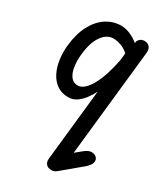

<svg xmlns="http://www.w3.org/2000/svg" viewBox="-243 -652 1052 1216"><g transform="rotate(30 283.0 -44.0)"><path d="M204.5 10Q155.5 10 121.2 -14.2Q87 -38.5 66.8 -79Q46.5 -119.5 39.8 -169.5Q33 -219.5 38 -270Q47.5 -362 80.8 -424.5Q114 -487 163.8 -519Q213.5 -551 272 -551Q300.5 -551 334 -537.8Q367.5 -524.5 399.5 -498.5L401.5 -511.5Q408.5 -526.5 420.2 -533.8Q432 -541 446.5 -541Q470.5 -541 484.2 -525.2Q498 -509.5 494.5 -479L411.5 297L458 259Q474 246 486.8 241Q499.5 236 511 236.5Q532 237.5 544.5 249.5Q557 261.5 555 281Q554 293 545 306Q536 319 521 332L380 449.5Q364 463 343.5 463Q317 463 304 447.5Q291 432 294 406L349.5 -114.5Q334 -83 312.5 -54.5Q291 -26 264.2 -8Q237.5 10 204.5 10ZM141.5 -262Q137 -216 143.2 -175.2Q149.5 -134.5 168.2 -109.5Q187 -84.5 219 -84.5Q244.5 -84.5 267.8 -105.8Q291 -127 311.2 -164.5Q331.5 -202 347.5 -252.5Q363.5 -303 374.5 -361.5L379.5 -411Q355 -434.5 324.8 -445.2Q294.5 -456 269.5 -456Q221 -456 185.8 -406.5Q150.5 -357 141.5 -262Z"/></g></svg>

Font: Edu SA Hand Medium
Style: Regular
Weight: 500
Designer: Tina and Corey Anderson, Eben Sorkin, Mirko Velimirovic
Foundry: Google for Education
Version: Version 2.000